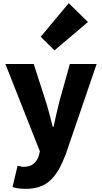

<svg xmlns="http://www.w3.org/2000/svg" viewBox="-20 -973 644 1212"><path d="M143 219C278 219 339 147 395 1L590 -569H421L355 -333C342 -279 329 -226 318 -172H313C298 -228 286 -281 269 -333L193 -569H14L232 -17L224 12C211 52 183 80 129 80C116 80 101 75 91 73L59 208C83 215 106 219 143 219ZM324 -655 535 -834 414 -953 237 -741Z"/></svg>

Font: Noto Sans T Chinese Black
Style: Bold
Weight: 900
Designer: Ryoko NISHIZUKA (kana & ideographs); Paul D. Hunt (Latin, Greek & Cyrillic); Wenlong ZHANG (bopomofo); Sandoll Communica
Foundry: Adobe Systems Incorporated
Version: Version 1.000;PS 1;hotconv 1.0.78;makeotf.lib2.5.61930